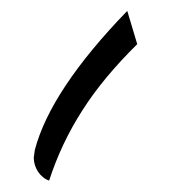

<svg xmlns="http://www.w3.org/2000/svg" viewBox="-20 -175 340 347"><path d="M210 -155.3C117.7 -60.1 62 23.9 43 95.7L41 109.9C41 127.4 51.8 145.5 68.8 151.4C83.5 106 103.5 64 128.9 24.4C154.3 -15.6 187.5 -55.2 228 -95.2Z"/></svg>

Font: Noto Naskh Arabic
Style: Regular
Weight: 400
Designer: Monotype Design Team
Foundry: Monotype Imaging Inc.
Version: Version 1.07